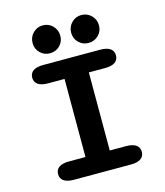

<svg xmlns="http://www.w3.org/2000/svg" viewBox="-120 -910 859 1000"><g transform="rotate(-15 309.5 -409.5)"><path d="M154 0Q118 0 99.8 -12.8Q81.5 -25.5 81.5 -49.5Q81.5 -73.5 99.8 -86.2Q118 -99 154 -99H242.5V-520H154Q118 -520 99.8 -532.8Q81.5 -545.5 81.5 -569.5Q81.5 -593.5 99.8 -606.2Q118 -619 154 -619H460.5Q497 -619 515 -606.2Q533 -593.5 533 -569.5Q533 -545.5 515 -532.8Q497 -520 460.5 -520H373.5V-99H460.5Q497 -99 515 -86.2Q533 -73.5 533 -49.5Q533 -25.5 515 -12.8Q497 0 460.5 0ZM204.5 -668.5Q173.5 -668.5 151.8 -690Q130 -711.5 130 -743Q130 -775 151.8 -797Q173.5 -819 204.5 -819Q236 -819 257.8 -797Q279.5 -775 279.5 -743Q279.5 -711.5 257.8 -690Q236 -668.5 204.5 -668.5ZM412.5 -668.5Q381.5 -668.5 359.8 -690Q338 -711.5 338 -743Q338 -775 359.8 -797Q381.5 -819 412.5 -819Q444 -819 466 -797Q488 -775 488 -743Q488 -711.5 466 -690Q444 -668.5 412.5 -668.5Z"/></g></svg>

Font: Sono ExtraLight Monospace SemiBold
Style: Regular
Weight: 600
Version: Version 2.112